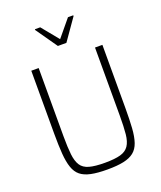

<svg xmlns="http://www.w3.org/2000/svg" viewBox="-164 -1012 945 1124"><g transform="rotate(-20 308.5 -450.5)"><path d="M309 8Q248 8 207.5 -0.5Q167 -9 143 -28.5Q119 -48 107 -83Q95 -118 91 -170Q87 -222 87 -295V-688H133V-264Q133 -194 138 -149.5Q143 -105 159.5 -79.5Q176 -54 211.5 -44Q247 -34 309 -34Q371 -34 406 -44Q441 -54 458 -79.5Q475 -105 479.5 -149.5Q484 -194 484 -264V-688H530V-295Q530 -222 526.5 -170Q523 -118 511 -83Q499 -48 474.5 -28.5Q450 -9 410 -0.5Q370 8 309 8ZM283 -771 190 -904V-909H223L309 -804L396 -909H429V-904L336 -771Z"/></g></svg>

Font: Saira SemiCondensed ExtraLight
Style: Regular
Weight: 250
Width: 4
Designer: Hector Gatti with collaboration of the Omnibus-Type team
Foundry: Omnibus-Type
Version: Version 1.101